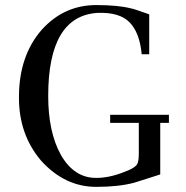

<svg xmlns="http://www.w3.org/2000/svg" viewBox="-20 -724 735 758"><path d="M646.9 -238.9H612.6V-35.4Q587.4 -27.4 561.1 -18.9Q534.9 -10.3 508.6 -2.3Q477.7 5.7 441.1 9.7Q404.6 13.7 360 13.7Q235.4 13.7 141.7 -90.3Q52.6 -195.4 54.9 -345.1Q56 -505.1 145.1 -606.9Q233.1 -704 360 -704Q444.6 -704 494.9 -691.4Q502.9 -690.3 521.1 -684Q539.4 -677.7 569.1 -667.4V-509.7H539.4Q531.4 -595.4 491.4 -636Q451.4 -676.6 364.6 -673.1Q170.3 -660.6 170.3 -345.1Q170.3 -202.3 220.6 -112Q272 -22.9 356.6 -21.7Q406.9 -20.6 466.3 -43.4Q517.7 -61.7 523.4 -80Q525.7 -85.7 526.9 -96Q528 -106.3 528 -120V-238.9H414.9V-270.9H646.9Z"/></svg>

Font: t
Style: Regular
Weight: 400
Designer: Takis Katsoulidis and George D. Matthiopoulos
Foundry: Takis Katsoulidis and George D. Matthiopoulos
Version: Version 1.0 ; ttfautohint (v1.8.1)